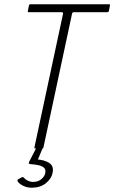

<svg xmlns="http://www.w3.org/2000/svg" viewBox="-20 -693 534 896"><path d="M146 0Q143 0 141.5 -1.5Q140 -3 141 -7L274 -628Q275 -632 273.5 -634Q272 -636 268 -636H115Q111 -636 110 -637.5Q109 -639 110 -642L115 -667Q116 -671 117.5 -672Q119 -673 122 -673H488Q492 -673 493 -672Q494 -671 493 -667L488 -641Q487 -639 485.5 -637.5Q484 -636 480 -636H325Q321 -636 319 -634.5Q317 -633 316 -628L183 -6Q182 0 177 0ZM225 115Q220 141 194 162Q168 183 128 183Q106 183 88 174Q70 165 62 153Q61 150 62 147Q63 144 66 143L82 134Q89 132 93 138Q99 145 110.5 150.5Q122 156 133 156Q158 156 173 143Q188 130 191 116Q195 97 184 88.5Q173 80 155.5 77Q138 74 123 73Q117 73 115 70Q113 67 117 60L148 0Q150 -5 154 -5Q158 -5 159 -5H175Q180 -5 178 1L152 63L149 51Q185 52 209 67Q233 82 225 115Z"/></svg>

Font: Glory ExtraLight
Style: Italic
Weight: 250
Italic angle: -12°
Version: Version 1.011